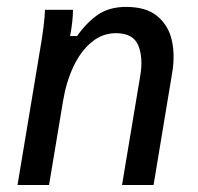

<svg xmlns="http://www.w3.org/2000/svg" viewBox="-20 -528 565 548"><path d="M30 0 93.3 -380Q100 -417.5 104.2 -451.2Q108.3 -485 108.3 -500H188.3Q188.3 -484.2 186.2 -465.4Q184.2 -446.7 180 -425H200Q226.7 -463.3 259.2 -485.8Q291.7 -508.3 340 -508.3Q396.7 -508.3 428.3 -482.5Q460 -456.7 470 -414.6Q480 -372.5 471.7 -321.7L418.3 0H328.3L380 -310Q389.2 -361.7 375 -397.5Q360.8 -433.3 310.8 -433.3Q272.5 -433.3 241.7 -407.9Q210.8 -382.5 190 -338.8Q169.2 -295 160 -240L120 0Z"/></svg>

Font: Familjen Grotesk GF
Style: Italic
Weight: 400
Designer: Anders Wikstroem, Jonas Baeckman, Matilda Gysing, Kristian Moeller
Foundry: Familjen STHML AB
Version: Version 2.000; Beta; Release 4; Build 6